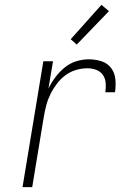

<svg xmlns="http://www.w3.org/2000/svg" viewBox="-20 -773 540 793"><path d="M73 0 159 -520H199L180 -407Q192 -432 209 -454.5Q226 -477 247.5 -494.5Q269 -512 295 -520Q321 -528 347 -528Q374 -528 399 -520Q424 -512 439 -492Q454 -472 456.5 -445.5Q459 -419 455 -392H415Q418 -411 416.5 -430Q415 -449 405 -463.5Q395 -478 377.5 -484.5Q360 -491 341 -491Q318 -491 294 -484Q270 -477 250 -462Q230 -447 214.5 -426.5Q199 -406 188 -383.5Q177 -361 171 -337.5Q165 -314 161 -291L113 0ZM297 -589 272 -611 399 -753 430 -727Z"/></svg>

Font: Iosevka Term Curly Extralight
Style: Italic
Weight: 200
Italic angle: -9°
Designer: Belleve Invis
Foundry: Belleve Invis
Version: Version 32.3.0